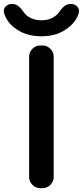

<svg xmlns="http://www.w3.org/2000/svg" viewBox="-43 -987 426 985"><path d="M164.1 -21.5Q140.6 -21.5 123.5 -38.6Q106.4 -55.7 106.4 -79.1V-696.3Q106.4 -719.7 123.5 -736.8Q140.6 -753.9 164.1 -753.9H174.8Q198.2 -753.9 215.3 -736.8Q232.4 -719.7 232.4 -696.3V-79.1Q232.4 -55.7 215.3 -38.6Q198.2 -21.5 174.8 -21.5ZM-22.5 -920.9Q-23.4 -926.8 -23.4 -931.6Q-23.4 -943.4 -14.6 -953.1Q-2 -966.8 17.6 -966.8H21.5Q49.8 -966.8 76.2 -927.7Q84 -916 95.7 -906.2Q127 -882.8 169.4 -882.8Q211.9 -882.8 242.2 -906.2Q254.9 -916 262.7 -927.7Q289.1 -966.8 317.4 -966.8H321.3Q340.8 -966.8 353.5 -953.1Q362.3 -943.4 362.3 -931.6Q362.3 -926.8 361.3 -920.9Q348.6 -877.9 310.5 -847.7Q254.9 -800.8 169.4 -800.8Q84 -800.8 27.3 -847.7Q-9.8 -877.9 -22.5 -920.9Z"/></svg>

Font: Gen Jyuu Gothic P Medium
Style: Regular
Weight: 500
Designer: [Source Han Sans]
Ryoko NISHIZUKA  (kana & ideographs); Paul D. Hunt (Latin, Greek & Cyrillic); Wenlong ZHANG  (bopomofo
Version: Version 1.002.20150607